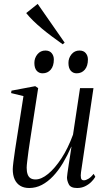

<svg xmlns="http://www.w3.org/2000/svg" viewBox="-20 -955 536 986"><path d="M130 10.5Q102.5 10.5 83.8 -1Q65 -12.5 55.2 -34Q45.5 -55.5 45.5 -86Q45.5 -96.5 49 -124.8Q52.5 -153 57.5 -186.2Q62.5 -219.5 66.8 -246Q71 -272.5 72 -279L100.5 -461.5L37 -477L39 -489.5L161 -512.5L176 -502.5L140 -270Q138 -256 134 -231Q130 -206 126.2 -178.2Q122.5 -150.5 119.8 -127.2Q117 -104 117 -93.5Q117 -73.5 121.8 -60Q126.5 -46.5 136.5 -40Q146.5 -33.5 162.5 -33.5Q192.5 -33.5 227.2 -62Q262 -90.5 295.8 -142.2Q329.5 -194 355 -263.5L391 -502.5H460L396 -70.5Q393.5 -53 395.8 -41Q398 -29 411 -29Q421 -29 434.2 -37Q447.5 -45 461 -62L469.5 -47Q461.5 -33 447.8 -19.8Q434 -6.5 416 2Q398 10.5 376 10.5Q343 10.5 333.5 -8.2Q324 -27 324 -44Q324 -48 326.5 -66.5Q329 -85 333 -110.5Q337 -136 340.8 -160.8Q344.5 -185.5 347 -201.5H346Q326 -156 302.8 -117.2Q279.5 -78.5 252.5 -50Q225.5 -21.5 195 -5.5Q164.5 10.5 130 10.5ZM198.5 -578.5Q180 -578.5 168.2 -592Q156.5 -605.5 156.5 -632Q156.5 -657 172.2 -676.2Q188 -695.5 213 -695.5Q234.5 -695.5 245.5 -682Q256.5 -668.5 256.5 -649.5Q256.5 -616 240.5 -597.2Q224.5 -578.5 198.5 -578.5ZM373.5 -578.5Q355 -578.5 343.2 -592Q331.5 -605.5 331.5 -632Q331.5 -657 347.2 -676.2Q363 -695.5 388 -695.5Q409.5 -695.5 420.5 -682Q431.5 -668.5 431.5 -649.5Q431.5 -616 415.5 -597.2Q399.5 -578.5 373.5 -578.5ZM302 -727.5Q273.5 -747.5 246.5 -767.8Q219.5 -788 195.2 -808.2Q171 -828.5 150.5 -848.5Q130 -868.5 114.5 -888L173.5 -935L312 -736Z"/></svg>

Font: Merriweather 144pt Light
Style: Italic
Weight: 300
Italic angle: -7.8°
Version: Version 2.101